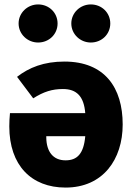

<svg xmlns="http://www.w3.org/2000/svg" viewBox="-20 -829 599 867"><path d="M152 -637C202 -637 240 -675 240 -723C240 -771 202 -809 152 -809C104 -809 64 -771 64 -723C64 -675 104 -637 152 -637ZM390 -637C440 -637 478 -675 478 -723C478 -771 440 -809 390 -809C342 -809 302 -771 302 -723C302 -675 342 -637 390 -637ZM271 -551C178 -551 111 -524 57 -482L130 -385C177 -415 216 -427 264 -427C326 -427 359 -394 365 -318H25C23 -300 22 -275 22 -258C22 -82 122 18 276 18C445 18 534 -109 534 -267C534 -433 453 -551 271 -551ZM276 -105C219 -105 190 -145 189 -207V-214H365C358 -134 328 -105 276 -105Z"/></svg>

Font: Fira Sans ExtraBold
Style: Regular
Weight: 800
Designer: bBox Type GmbH & Carrois Corporate GbR & Edenspiekermann AG
Foundry: bBox Type GmbH & Carrois Corporate GbR & Edenspiekermann AG
Version: Version 4.300;PS 004.300;hotconv 1.0.88;makeotf.lib2.5.64775